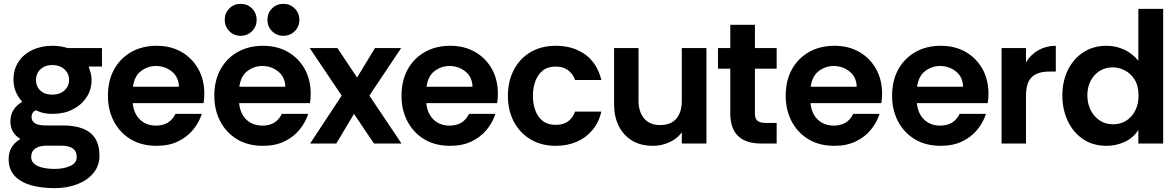

<svg xmlns="http://www.w3.org/2000/svg" viewBox="-20 -746 6111 998"><path d="M264 232Q196 232 142 217Q88 202 56.5 168.5Q25 135 25 81Q25 46 40 20.5Q55 -5 86 -24Q60 -39 47 -62Q34 -85 34 -115Q34 -181 96 -217Q74 -240 62 -269.5Q50 -299 50 -331Q50 -385 76 -424.5Q102 -464 148 -486Q194 -508 253 -508Q296 -508 332 -496H510V-400H441Q447 -383 451.5 -366Q456 -349 456 -331Q456 -279 429 -239Q402 -199 356.5 -176.5Q311 -154 253 -154Q228 -154 207 -158.5Q186 -163 166 -173Q144 -162 144 -138Q144 -94 217 -94H308Q368 -94 410.5 -77.5Q453 -61 475 -26Q497 9 497 63Q497 115 466 153Q435 191 382 211.5Q329 232 264 232ZM264 132Q312 132 345.5 116.5Q379 101 379 70Q379 11 297 11H225Q185 11 163.5 26Q142 41 142 70Q142 93 159 106.5Q176 120 204 126Q232 132 264 132ZM252 -254Q290 -254 314.5 -275.5Q339 -297 339 -331Q339 -364 314.5 -386Q290 -408 252 -408Q214 -408 190.5 -386Q167 -364 167 -331Q167 -297 189.5 -275.5Q212 -254 252 -254Z M794 12Q716 12 659.5 -22Q603 -56 572 -115Q541 -174 541 -248Q541 -327 573 -385Q605 -443 662 -475.5Q719 -508 794 -508Q868 -508 923.5 -476Q979 -444 1010.5 -388Q1042 -332 1042 -259Q1042 -246 1041 -233.5Q1040 -221 1038 -210H670Q673 -175 688.5 -148.5Q704 -122 730.5 -107.5Q757 -93 791 -93Q826 -93 851.5 -108Q877 -123 892 -154H1029Q1015 -110 984 -72Q953 -34 905.5 -11Q858 12 794 12ZM671 -295H910Q909 -345 873.5 -374Q838 -403 790 -403Q749 -403 714 -377.5Q679 -352 671 -295Z M1347 12Q1269 12 1212.5 -22Q1156 -56 1125 -115Q1094 -174 1094 -248Q1094 -327 1126 -385Q1158 -443 1215 -475.5Q1272 -508 1347 -508Q1421 -508 1476.5 -476Q1532 -444 1563.5 -388Q1595 -332 1595 -259Q1595 -246 1594 -233.5Q1593 -221 1591 -210H1223Q1226 -175 1241.5 -148.5Q1257 -122 1283.5 -107.5Q1310 -93 1344 -93Q1379 -93 1404.5 -108Q1430 -123 1445 -154H1582Q1568 -110 1537 -72Q1506 -34 1458.5 -11Q1411 12 1347 12ZM1224 -295H1463Q1462 -345 1426.5 -374Q1391 -403 1343 -403Q1302 -403 1267 -377.5Q1232 -352 1224 -295ZM1231 -560Q1196 -560 1172 -584Q1148 -608 1148 -643Q1148 -678 1172 -702Q1196 -726 1231 -726Q1266 -726 1290 -702Q1314 -678 1314 -643Q1314 -608 1290 -584Q1266 -560 1231 -560ZM1453 -560Q1418 -560 1394 -584Q1370 -608 1370 -643Q1370 -678 1394 -702Q1418 -726 1453 -726Q1488 -726 1512 -702Q1536 -678 1536 -643Q1536 -608 1512 -584Q1488 -560 1453 -560Z M1592 0 1756 -249 1590 -496H1734L1836 -343L1929 -496H2065L1900 -249L2067 0H1924L1820 -154L1728 0Z M2320 12Q2242 12 2185.5 -22Q2129 -56 2098 -115Q2067 -174 2067 -248Q2067 -327 2099 -385Q2131 -443 2188 -475.5Q2245 -508 2320 -508Q2394 -508 2449.5 -476Q2505 -444 2536.5 -388Q2568 -332 2568 -259Q2568 -246 2567 -233.5Q2566 -221 2564 -210H2196Q2199 -175 2214.5 -148.5Q2230 -122 2256.5 -107.5Q2283 -93 2317 -93Q2352 -93 2377.5 -108Q2403 -123 2418 -154H2555Q2541 -110 2510 -72Q2479 -34 2431.5 -11Q2384 12 2320 12ZM2197 -295H2436Q2435 -345 2399.5 -374Q2364 -403 2316 -403Q2275 -403 2240 -377.5Q2205 -352 2197 -295Z M2869 12Q2794 12 2738 -21.5Q2682 -55 2651 -113.5Q2620 -172 2620 -248Q2620 -323 2650.5 -382Q2681 -441 2737 -474.5Q2793 -508 2869 -508Q2959 -508 3021.5 -463Q3084 -418 3106 -330H2969Q2960 -359 2934.5 -379.5Q2909 -400 2868 -400Q2827 -400 2801 -379Q2775 -358 2762.5 -323.5Q2750 -289 2750 -248Q2750 -207 2762.5 -172.5Q2775 -138 2801 -117.5Q2827 -97 2868 -97Q2907 -97 2932 -114.5Q2957 -132 2969 -166H3106Q3093 -110 3059.5 -70Q3026 -30 2977.5 -9Q2929 12 2869 12Z M3374 12Q3310 12 3265 -15.5Q3220 -43 3196 -91.5Q3172 -140 3172 -202V-496H3299V-221Q3299 -166 3327.5 -131Q3356 -96 3411 -96Q3468 -96 3496 -130Q3524 -164 3524 -221V-496H3652V0H3524V-58Q3499 -24 3458.5 -6Q3418 12 3374 12Z M3937 0Q3857 0 3816.5 -39Q3776 -78 3776 -156V-389H3712V-496H3776V-617H3904V-496H4017V-389H3904V-155Q3904 -127 3919 -117Q3934 -107 3958 -107H4017V0Z M4317 12Q4239 12 4182.5 -22Q4126 -56 4095 -115Q4064 -174 4064 -248Q4064 -327 4096 -385Q4128 -443 4185 -475.5Q4242 -508 4317 -508Q4391 -508 4446.5 -476Q4502 -444 4533.5 -388Q4565 -332 4565 -259Q4565 -246 4564 -233.5Q4563 -221 4561 -210H4193Q4196 -175 4211.5 -148.5Q4227 -122 4253.5 -107.5Q4280 -93 4314 -93Q4349 -93 4374.5 -108Q4400 -123 4415 -154H4552Q4538 -110 4507 -72Q4476 -34 4428.5 -11Q4381 12 4317 12ZM4194 -295H4433Q4432 -345 4396.5 -374Q4361 -403 4313 -403Q4272 -403 4237 -377.5Q4202 -352 4194 -295Z M4870 12Q4792 12 4735.5 -22Q4679 -56 4648 -115Q4617 -174 4617 -248Q4617 -327 4649 -385Q4681 -443 4738 -475.5Q4795 -508 4870 -508Q4944 -508 4999.5 -476Q5055 -444 5086.5 -388Q5118 -332 5118 -259Q5118 -246 5117 -233.5Q5116 -221 5114 -210H4746Q4749 -175 4764.5 -148.5Q4780 -122 4806.5 -107.5Q4833 -93 4867 -93Q4902 -93 4927.5 -108Q4953 -123 4968 -154H5105Q5091 -110 5060 -72Q5029 -34 4981.5 -11Q4934 12 4870 12ZM4747 -295H4986Q4985 -345 4949.5 -374Q4914 -403 4866 -403Q4825 -403 4790 -377.5Q4755 -352 4747 -295Z M5186 0V-496H5313V-422Q5339 -464 5379 -486Q5419 -508 5468 -508V-374H5434Q5373 -374 5343 -345Q5313 -316 5313 -248V0Z M5732 12Q5660 12 5608.5 -23.5Q5557 -59 5529.5 -118.5Q5502 -178 5502 -250Q5502 -322 5530 -380.5Q5558 -439 5610 -473.5Q5662 -508 5732 -508Q5780 -508 5823.5 -488Q5867 -468 5897 -430V-700H6026V0H5897V-71Q5872 -30 5827 -9Q5782 12 5732 12ZM5765 -100Q5805 -100 5834.5 -119Q5864 -138 5881 -171.5Q5898 -205 5898 -248Q5898 -301 5877 -333.5Q5856 -366 5825 -381Q5794 -396 5764 -396Q5725 -396 5695.5 -377Q5666 -358 5649 -325.5Q5632 -293 5632 -250Q5632 -208 5649 -174Q5666 -140 5696 -120Q5726 -100 5765 -100Z"/></svg>

Font: Rethink Sans
Style: Bold
Weight: 700
Designer: The Rethink Sans project authors (Hans Thiessen). DM Sans designed by Colophon Foundry.
Foundry: Rethink Communications LLC
Version: Version 1.001